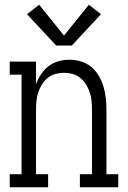

<svg xmlns="http://www.w3.org/2000/svg" viewBox="-20 -790 540 810"><path d="M21 0V-55H71V-475H21V-530H132V-435Q140 -457 153 -476.5Q166 -496 184.5 -510.5Q203 -525 226 -531.5Q249 -538 273 -538Q297 -538 321 -531Q345 -524 364 -508.5Q383 -493 396 -471.5Q409 -450 416 -426.5Q423 -403 426 -379Q429 -355 429 -330V-55H479V0H317V-55H368V-330Q368 -348 366 -366.5Q364 -385 358 -402Q352 -419 342.5 -434.5Q333 -450 318.5 -461.5Q304 -473 286 -478Q268 -483 250 -483Q232 -483 214 -478Q196 -473 181.5 -461.5Q167 -450 157.5 -434.5Q148 -419 142 -402Q136 -385 134 -366.5Q132 -348 132 -330V-55H183V0ZM217 -598 94 -730 145 -770 250 -640 355 -770 406 -730 283 -598Z"/></svg>

Font: Iosevka Slab Light
Style: Regular
Weight: 300
Monospace: yes
Designer: Belleve Invis
Foundry: Belleve Invis
Version: Version 11.1.0; ttfautohint (v1.8.3)